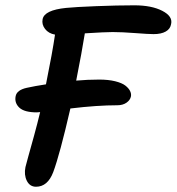

<svg xmlns="http://www.w3.org/2000/svg" viewBox="-20 -712 668 726"><path d="M116.2 -5.9Q92.8 -5.9 81.5 -28.3Q70.3 -50.8 76.2 -80.1Q78.1 -89.4 86.9 -120.1Q95.7 -150.9 108.6 -198.2Q121.6 -245.6 131.8 -288.1Q129.4 -288.1 125.2 -287.6Q121.1 -287.1 119.1 -287.1Q72.3 -287.1 53.2 -304.9Q34.2 -322.8 39.1 -348.1Q43.5 -371.6 81.1 -379.9Q111.8 -386.7 153.8 -393.1Q178.2 -513.7 188 -581.1Q163.6 -585.4 150.4 -602.5Q137.2 -619.6 141.1 -639.2Q147.5 -673.8 230 -682.1Q263.2 -685.5 343.5 -688.7Q423.8 -691.9 487.8 -691.9Q553.2 -691.9 593.5 -671.1Q633.8 -650.4 627 -621.1Q624 -602.5 606.7 -592.8Q589.4 -583 561 -583Q541.5 -583 491.2 -586.9Q440.9 -590.8 405.8 -590.8Q377.9 -590.8 300.8 -585.9Q289.6 -515.6 268.1 -407.2Q311 -411.1 355 -411.1Q389.6 -411.1 415.3 -404.8Q440.9 -398.4 453.6 -388.7Q466.3 -378.9 471.7 -368.2Q477.1 -357.4 475.1 -347.2Q472.2 -333.5 458.3 -323.7Q444.3 -314 423.8 -314Q347.7 -314 246.1 -301.8Q206.1 -127.9 181.2 -61Q160.2 -5.9 116.2 -5.9Z"/></svg>

Font: Shantell Sans Irregular
Style: Italic
Weight: 500
Italic angle: -11.31°
Designer: Stephen Nixon, Anya Danilova, Shantell Martin
Foundry: Arrow Type
Version: Version 1.006;[9816181b4]